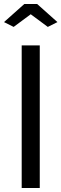

<svg xmlns="http://www.w3.org/2000/svg" viewBox="-23 -936 306 956"><path d="M85 0V-710H175V0ZM-3 -826 98 -916H162L263 -826L215 -802L130 -865L45 -802Z"/></svg>

Font: YasnoRaleway Medium
Style: Regular
Weight: 500
Designer: Matt McInerney, Pablo Impallari, Rodrigo Fuenzalida
Foundry: Matt McInerney, Pablo Impallari, Rodrigo Fuenzalida
Version: Version 4.026